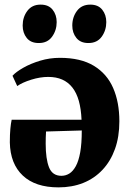

<svg xmlns="http://www.w3.org/2000/svg" viewBox="-20 -797 558 830"><path d="M233 13Q133 13 78.8 -37.8Q24.5 -88.5 22.5 -181Q22.5 -216 24.8 -240.2Q27 -264.5 30.5 -279.5H332.5Q330.5 -326 320.8 -360.8Q311 -395.5 293 -418.5Q275 -441.5 249 -453Q223 -464.5 188.5 -464.5Q153.5 -464.5 115 -452.5Q76.5 -440.5 54.5 -425L34 -469.5Q49 -486 80.5 -504Q112 -522 153.2 -534.5Q194.5 -547 239 -547Q329 -547 385.8 -512.5Q442.5 -478 469.2 -416.5Q496 -355 496 -272.5Q496 -205.5 477 -152.8Q458 -100 423 -62.8Q388 -25.5 339.8 -6.2Q291.5 13 233 13ZM245.5 -37Q264 -37 279.8 -46.8Q295.5 -56.5 307.8 -78.8Q320 -101 326.8 -138.8Q333.5 -176.5 333.5 -233L179 -228.5Q178 -215.5 177.8 -202Q177.5 -188.5 177.5 -176Q177.5 -110 192 -73.5Q206.5 -37 245.5 -37ZM147 -611Q113 -611 95.5 -633Q78 -655 78 -686.5Q78 -723 98.2 -750Q118.5 -777 155 -777H156Q190 -777 207.5 -755Q225 -733 225 -701.5Q225 -666 205.2 -638.5Q185.5 -611 148 -611ZM361.5 -611Q328 -611 310.2 -633Q292.5 -655 292.5 -686.5Q292.5 -723 312.8 -750Q333 -777 370 -777H370.5Q404.5 -777 422 -755Q439.5 -733 439.5 -701.5Q439.5 -666 419.8 -638.5Q400 -611 362.5 -611Z"/></svg>

Font: Merriweather 72pt ExtraBold
Style: Regular
Weight: 800
Version: Version 2.100